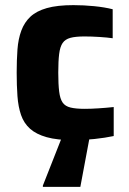

<svg xmlns="http://www.w3.org/2000/svg" viewBox="-20 -538 503 748"><path d="M267 8Q203 8 162 -3.5Q121 -15 97 -36.5Q73 -58 62 -90Q51 -122 48 -163.5Q45 -205 45 -255Q45 -304 48 -345Q51 -386 63 -418.5Q75 -451 98.5 -473Q122 -495 162.5 -506.5Q203 -518 266 -518Q306 -518 346.5 -514Q387 -510 419 -502V-389Q399 -392 367.5 -394Q336 -396 309 -396Q274 -396 254 -390.5Q234 -385 224 -370.5Q214 -356 210.5 -328Q207 -300 207 -255Q207 -210 210.5 -181.5Q214 -153 224 -138.5Q234 -124 255 -119Q276 -114 310 -114Q334 -114 364.5 -116Q395 -118 423 -121V-8Q390 -1 348 3.5Q306 8 267 8ZM147 190V185L227 -18H331V-13L293 190Z"/></svg>

Font: Saira Thin
Style: Bold
Weight: 700
Version: Version 1.101